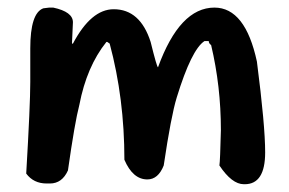

<svg xmlns="http://www.w3.org/2000/svg" viewBox="-20 -485 753 501"><path d="M108.4 -465.2H118.9Q170.3 -454.2 170.3 -426.9Q170.3 -419.2 167.9 -373.6V-371.2H170.3Q217.7 -460.9 276.7 -460.9Q345.8 -460.9 373.1 -375.5Q389.4 -309.4 392.3 -309.4Q448.9 -465.2 539.6 -465.2Q620.1 -465.2 650.4 -324.2Q671.9 -157.3 671.9 -87.3Q671.9 -4.3 618.7 -4.3H616.3Q585.1 -4.3 552.5 -53.2Q554.4 -64.3 556.4 -145.3Q556.4 -260 530.9 -367.4Q524.7 -371.7 524.7 -377.9H513.7Q479.6 -355.9 441.2 -230.7Q426.4 -182.7 407.2 -53.2Q392.8 -16.8 364.5 -16.8Q326.6 -16.8 304.6 -68.1Q304.6 -228.3 266.2 -371.2L260 -375.5H257.6Q206.2 -311.3 187.1 -211.5Q175.1 -165.9 157.3 -40.3Q142 -6.2 110.3 -6.2H101.7Q67.6 -6.2 48.4 -32.1Q59 -212 59 -271V-358.8Q59 -450.8 93 -463.3Z"/></svg>

Font: Namteng
Style: Regular
Weight: 400
Designer: Khon Soe Zaw Thu
Foundry: MPUA
Version: Version 1.03 June 17, 2016